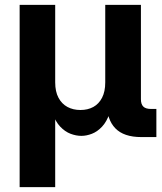

<svg xmlns="http://www.w3.org/2000/svg" viewBox="-20 -559 661 783"><path d="M60.1 204.1V-539.1H205.1V-223.1Q205.1 -185.5 218.5 -160.4Q231.9 -135.3 255.1 -122.8Q278.3 -110.4 308.1 -110.4Q337.9 -110.4 360.6 -122.8Q383.3 -135.3 396.2 -160.4Q409.2 -185.5 409.2 -223.1V-539.1H554.7V-154.3Q554.7 -133.8 564.5 -124.3Q574.2 -114.7 595.7 -114.7H617.7V0H556.2Q484.9 0 450.2 -35.9Q415.5 -71.8 415.5 -139.6V-189H439.5Q439.5 -134.3 427.5 -98.6Q415.5 -63 396.2 -42.5Q377 -22 354.7 -13.4Q332.5 -4.9 312 -4.9Q290.5 -4.9 267.8 -13.4Q245.1 -22 225.6 -42.5Q206.1 -63 193.8 -98.6Q181.6 -134.3 181.6 -189H205.1V204.1Z"/></svg>

Font: Inter 18pt
Style: Bold
Weight: 700
Designer: Rasmus Andersson
Foundry: rsms
Version: Version 4.001;git-66647c0bb